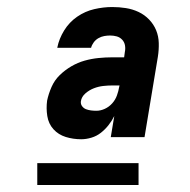

<svg xmlns="http://www.w3.org/2000/svg" viewBox="-20 -713 540 546"><path d="M211 -317Q188 -317 167 -323.5Q146 -330 132 -345.5Q118 -361 114.5 -383Q111 -405 114 -427Q118 -446 126.5 -465.5Q135 -485 150 -499.5Q165 -514 183 -524.5Q201 -535 220.5 -540.5Q240 -546 260 -548Q280 -550 299 -550H333L335 -565Q337 -574 335.5 -583.5Q334 -593 327.5 -600Q321 -607 312 -609.5Q303 -612 293 -612Q285 -612 276.5 -610.5Q268 -609 260 -604.5Q252 -600 246.5 -592.5Q241 -585 239 -577H143V-578Q148 -603 162.5 -626.5Q177 -650 199.5 -665.5Q222 -681 248 -687Q274 -693 299 -693Q319 -693 338 -690Q357 -687 374 -679Q391 -671 404 -657.5Q417 -644 424 -627Q431 -610 431.5 -590.5Q432 -571 429 -552L391 -323H295L305 -383Q298 -369 288.5 -357Q279 -345 267 -335.5Q255 -326 240 -321.5Q225 -317 211 -317ZM254 -398Q266 -398 278 -403.5Q290 -409 299 -419Q308 -429 312.5 -441.5Q317 -454 319 -466L320 -470H300Q287 -470 273.5 -468.5Q260 -467 247 -462Q234 -457 223 -447.5Q212 -438 210 -425Q209 -417 213.5 -411Q218 -405 224.5 -402.5Q231 -400 238.5 -399Q246 -398 254 -398ZM86 -187V-249H374V-187Z"/></svg>

Font: Iosevka Term Curly XBd Obl
Style: Regular
Weight: 800
Italic angle: -9°
Designer: Belleve Invis
Foundry: Belleve Invis
Version: Version 32.3.0